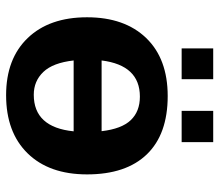

<svg xmlns="http://www.w3.org/2000/svg" viewBox="-66 -666 742 651"><g transform="rotate(90 305.5 -341.0)"><path d="M571.8 -264.6Q571.8 -136.2 500.5 -63.2Q429.2 9.8 303.2 9.8Q179.7 9.8 109.4 -63.5Q39.1 -136.7 39.1 -264.6Q39.1 -392.1 109.4 -465.1Q179.7 -538.1 306.2 -538.1Q435.5 -538.1 503.7 -467.5Q571.8 -397 571.8 -264.6ZM301.8 -84Q412.1 -84 425.8 -219.2H185.5Q193.4 -148.9 224.4 -116.5Q255.4 -84 301.8 -84ZM308.1 -443.8Q201.7 -443.8 185.5 -314H425.3Q417.5 -381.8 387.9 -412.8Q358.4 -443.8 308.1 -443.8ZM356.4 -585.4V-692.4H462.4V-585.4ZM144.5 -585.4V-692.4H249V-585.4Z"/></g></svg>

Font: Arial
Style: Bold
Weight: 700
Designer: Steve Matteson
Foundry: Ascender Corporation
Version: Version 2.00.3